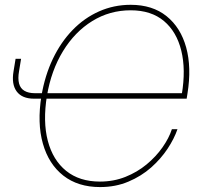

<svg xmlns="http://www.w3.org/2000/svg" viewBox="-20 -757 834 787"><path d="M390.1 9.8Q299.8 9.8 239.7 -37.1Q179.7 -84 155.8 -168.2Q131.8 -252.4 149.9 -364.3Q164.1 -447.8 196.8 -516.1Q229.5 -584.5 277.6 -634Q325.7 -683.6 386.2 -710.4Q446.8 -737.3 515.6 -737.3Q605 -737.3 662.8 -690.7Q720.7 -644 743.2 -562.3Q765.6 -480.5 748.5 -374L745.1 -352.5H163.6L167 -375H735.8L725.1 -370.1Q742.2 -471.7 723.1 -549.3Q704.1 -627 651.9 -670.9Q599.6 -714.8 515.6 -714.8Q429.7 -714.8 358.2 -670.7Q286.6 -626.5 238.3 -547.4Q189.9 -468.3 172.4 -364.3Q155.3 -258.8 176 -179.7Q196.8 -100.6 251.2 -56.6Q305.7 -12.7 389.6 -12.7Q445.8 -12.7 494.1 -32Q542.5 -51.3 580.8 -83Q619.1 -114.7 645.8 -152.6Q672.4 -190.4 684.6 -227.5H707.5Q694.3 -189 667 -147.5Q639.6 -106 599.4 -70.3Q559.1 -34.7 506.3 -12.5Q453.6 9.8 390.1 9.8ZM43.9 -516.1H66.4L58.1 -465.3Q52.7 -435.1 58.1 -414.8Q63.5 -394.5 80.1 -384.8Q96.7 -375 123 -375H158.2L154.8 -352.5H119.6Q70.3 -352.5 48.3 -382.3Q26.4 -412.1 35.6 -465.3Z"/></svg>

Font: Inter 24pt Thin
Style: Italic
Weight: 250
Italic angle: -9.3988°
Version: Version 4.001;git-66647c0bb